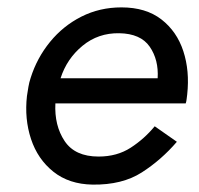

<svg xmlns="http://www.w3.org/2000/svg" viewBox="-20 -490 539 520"><path d="M144 -278Q161 -331 203.5 -366Q246 -401 303 -400Q361 -399 385.5 -363.5Q410 -328 407 -278ZM130 -210H483Q485 -216 485.5 -222Q486 -228 487 -234Q494 -298 476.5 -351.5Q459 -405 417 -437.5Q375 -470 309 -470Q250 -470 200.5 -445Q151 -420 115.5 -376.5Q80 -333 63 -279Q59 -267 57 -255Q55 -243 53 -230Q46 -168 64 -113.5Q82 -59 124.5 -25Q167 9 231 10Q311 11 364 -23Q417 -57 459 -106L399 -148Q371 -114 334 -90Q297 -66 247 -66Q183 -66 155 -108Q127 -150 130 -210Z"/></svg>

Font: Jost* 400 Book Italic
Style: Italic
Weight: 400
Italic angle: -10°
Version: Version 3.200; ttfautohint (v0.97) -l 8 -r 50 -G 200 -x 14 -